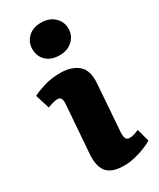

<svg xmlns="http://www.w3.org/2000/svg" viewBox="-206 -850 768 928"><g transform="rotate(-30 178.0 -386.0)"><path d="M94 -695Q94 -734 121 -760Q148 -786 194 -786Q239 -786 267 -760Q295 -734 295 -695Q295 -656 267 -630Q239 -604 195 -604Q148 -604 121 -629.5Q94 -655 94 -695ZM101 -386Q104 -426 79 -426Q67 -426 53.5 -422.5Q40 -419 22 -412L-3 -491Q17 -502 58.5 -515.5Q100 -529 153 -529Q214 -529 251 -498.5Q288 -468 282 -394L263 -132Q262 -112 267 -100.5Q272 -89 288 -89Q302 -89 315 -93.5Q328 -98 340 -103L359 -33Q344 -23 317 -12Q290 -1 258.5 6.5Q227 14 199 14Q131 14 103.5 -18Q76 -50 81 -119Z"/></g></svg>

Font: Literata 12pt ExtraBold
Style: Italic
Weight: 800
Italic angle: -2°
Designer: Latin by Veronika Burian and Jose Scaglione. Greek by Irene Vlachou. Cyrillic by Vera Evstafieva
Foundry: TypeTogether
Version: Version 3.002